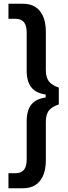

<svg xmlns="http://www.w3.org/2000/svg" viewBox="-20 -892 362 1022"><path d="M25 110V30H63Q122 30 122 -42V-246Q122 -304 146.5 -335Q171 -366 223 -373V-389Q171 -396 146.5 -427.5Q122 -459 122 -516V-720Q122 -792 63 -792H25V-872H102Q162 -872 193 -832.5Q224 -793 224 -723V-519Q224 -478 242 -457Q260 -436 293 -426V-336Q260 -326 242 -305.5Q224 -285 224 -244V-39Q224 31 193 70.5Q162 110 102 110Z"/></svg>

Font: Open Sauce Sans Medium
Style: Regular
Weight: 500
Designer: Alfredo Marco Pradil
Foundry: Creative Sauce Fz LLC
Version: Version 1.477